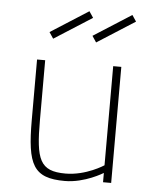

<svg xmlns="http://www.w3.org/2000/svg" viewBox="-53 -771 662 824"><g transform="rotate(5 278.5 -358.5)"><path d="M421 -500V-73C421 -73 346 -23 257 -23C146 -23 128 -72 128 -242V-500H93V-240C93 -46 121 9 257 9C343 9 421 -40 421 -40V0H456V-500ZM321 -622 339 -595 502 -699 484 -726ZM136 -622 154 -595 317 -699 299 -726Z"/></g></svg>

Font: TitilliumText22L
Style: 1 wt
Weight: 100
Designer: Campivisivi
Foundry: Campivisivi
Version: 1.000